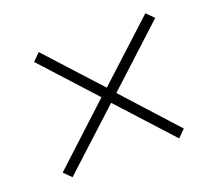

<svg xmlns="http://www.w3.org/2000/svg" viewBox="-88 -632 775 697"><g transform="rotate(-20 300.0 -283.5)"><path d="M82 -49 54 -77 280 -286 94 -490 122 -518 310 -312 534 -518 562 -490 336 -282 522 -77 494 -49 306 -255Z"/></g></svg>

Font: Nunito Sans ExtraLight
Style: Italic
Weight: 200
Italic angle: -9°
Designer: Vernon Adams
Foundry: Vernon Adams
Version: Version 3.006; ttfautohint (v1.8.3)